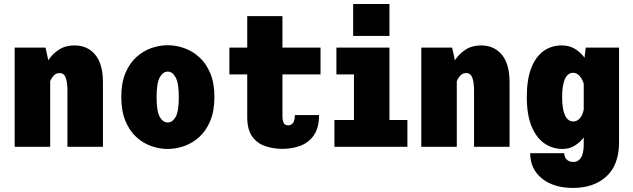

<svg xmlns="http://www.w3.org/2000/svg" viewBox="-20 -740 3190 968"><path d="M54 0V-500H209.5L223.5 -436Q243.5 -467.5 276.5 -489.2Q309.5 -511 355 -511Q421.5 -511 460.2 -464Q499 -417 499 -326V0H320V-282.5Q320 -325 311.2 -348.5Q302.5 -372 280 -371.5Q263 -372 251 -359Q239 -346 233 -330.5V0Z M825.5 11Q783.5 11 742 -3.8Q700.5 -18.5 666.5 -49.8Q632.5 -81 612 -131Q591.5 -181 591.5 -251Q591.5 -321 612 -370.5Q632.5 -420 666.5 -451.2Q700.5 -482.5 742 -497.2Q783.5 -512 825.5 -512Q867.5 -512 909.2 -497.2Q951 -482.5 985.2 -451.2Q1019.5 -420 1040.2 -370.5Q1061 -321 1061 -251Q1061 -181 1040.2 -131Q1019.5 -81 985.2 -49.8Q951 -18.5 909.2 -3.8Q867.5 11 825.5 11ZM825.5 -122.5Q849.5 -122.5 865.5 -150.2Q881.5 -178 881.5 -251Q881.5 -321 865.5 -350Q849.5 -379 825.5 -379Q801.5 -379 785.5 -350.2Q769.5 -321.5 769.5 -251Q769.5 -178.5 785.5 -150.5Q801.5 -122.5 825.5 -122.5Z M1226.5 -149.5V-365H1136.5V-500H1226.5V-658.5H1404V-500H1596V-365H1404V-157.5Q1404 -129.5 1411 -118.8Q1418 -108 1433 -108Q1448 -108 1457.2 -120Q1466.5 -132 1466.5 -160H1588.5Q1588.5 -95 1562.2 -57.8Q1536 -20.5 1494 -5Q1452 10.5 1405 10.5Q1357.5 10.5 1316.8 -3.5Q1276 -17.5 1251.2 -52.2Q1226.5 -87 1226.5 -149.5Z M1760.5 -720H1943.5V-559H1760.5ZM1666 0V-135H1764.5V-365H1676V-500H1943.5V-135H2034V0Z M2104 0V-500H2259.5L2273.5 -436Q2293.5 -467.5 2326.5 -489.2Q2359.5 -511 2405 -511Q2471.5 -511 2510.2 -464Q2549 -417 2549 -326V0H2370V-282.5Q2370 -325 2361.2 -348.5Q2352.5 -372 2330 -371.5Q2313 -372 2301 -359Q2289 -346 2283 -330.5V0Z M2815.5 11Q2765.5 11 2724.8 -17Q2684 -45 2660 -103Q2636 -161 2636 -251Q2636 -341 2659 -398.5Q2682 -456 2721.5 -483.5Q2761 -511 2811.5 -511Q2851 -511 2879.5 -493.2Q2908 -475.5 2927 -449L2933 -500H3101V-23Q3101 91 3037.5 149.2Q2974 207.5 2869 207.5Q2771.5 207.5 2712.2 159.8Q2653 112 2653 32.5H2824.5Q2824.5 49.5 2836 63Q2847.5 76.5 2872 76.5Q2894.5 76.5 2908.8 55.5Q2923 34.5 2923 -13V-47Q2904 -22 2877.2 -5.5Q2850.5 11 2815.5 11ZM2814 -251Q2814 -191 2828.5 -159.2Q2843 -127.5 2870.5 -127.5Q2889.5 -127.5 2903.8 -144Q2918 -160.5 2923 -188.5V-318Q2916 -341 2902.2 -357Q2888.5 -373 2869 -373Q2842.5 -373 2828.2 -341.8Q2814 -310.5 2814 -251Z"/></svg>

Font: Trispace SemiCondensed ExtraBold
Style: Regular
Weight: 800
Width: 4
Designer: Tyler Finck
Foundry: Etcetera Type Company
Version: Version 1.210; ttfautohint (v1.8.3)